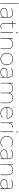

<svg xmlns="http://www.w3.org/2000/svg" viewBox="3584 -4366 785 7993"><g transform="rotate(90 3976.5 -369.5)"><path d="M115 -742H135V0H115Z M695 -123V-140V-338Q695 -419 653.5 -460Q612 -501 531 -501Q475 -501 426.5 -481.5Q378 -462 343 -429L329 -443Q366 -479 419 -499.5Q472 -520 530 -520Q620 -520 667.5 -473.5Q715 -427 715 -339V0H695ZM315 -142Q315 -204 358.5 -242.5Q402 -281 499 -281H706V-262H498Q414 -262 374.5 -230Q335 -198 335 -143Q335 -84 378 -50Q421 -16 498 -16Q571 -16 620 -49.5Q669 -83 695 -148L705 -135Q683 -71 630 -34Q577 3 498 3Q441 3 399.5 -15Q358 -33 336.5 -65.5Q315 -98 315 -142Z M947 -124V-630H967V-129Q967 -74 994 -45Q1021 -16 1073 -16Q1125 -16 1159 -48L1173 -34Q1156 -16 1128.5 -6.5Q1101 3 1072 3Q1012 3 979.5 -31.5Q947 -66 947 -124ZM847 -517H1142V-498H847Z M1327 -517H1347V0H1327ZM1311 -686Q1311 -697 1319 -704.5Q1327 -712 1337 -712Q1348 -712 1355.5 -704.5Q1363 -697 1363 -686Q1363 -676 1355.5 -668Q1348 -660 1337 -660Q1327 -660 1319 -668Q1311 -676 1311 -686Z M1577 -517H1597V-370L1595 -373Q1618 -442 1674.5 -481Q1731 -520 1814 -520Q1911 -520 1966 -464.5Q2021 -409 2021 -305V0H2001V-305Q2001 -400 1952.5 -450.5Q1904 -501 1815 -501Q1714 -501 1655.5 -440.5Q1597 -380 1597 -281V0H1577Z M2184 -259Q2184 -334 2216.5 -393.5Q2249 -453 2306.5 -486.5Q2364 -520 2435 -520Q2506 -520 2563.5 -486.5Q2621 -453 2653.5 -393.5Q2686 -334 2686 -259Q2686 -184 2653.5 -124Q2621 -64 2563.5 -30.5Q2506 3 2435 3Q2364 3 2306.5 -30.5Q2249 -64 2216.5 -124Q2184 -184 2184 -259ZM2666 -259Q2666 -329 2636 -384.5Q2606 -440 2553 -470.5Q2500 -501 2435 -501Q2370 -501 2317 -470.5Q2264 -440 2234 -384.5Q2204 -329 2204 -259Q2204 -189 2234 -133.5Q2264 -78 2317 -47Q2370 -16 2435 -16Q2500 -16 2553 -47Q2606 -78 2636 -133.5Q2666 -189 2666 -259Z M3185 -123V-140V-338Q3185 -419 3143.5 -460Q3102 -501 3021 -501Q2965 -501 2916.5 -481.5Q2868 -462 2833 -429L2819 -443Q2856 -479 2909 -499.5Q2962 -520 3020 -520Q3110 -520 3157.5 -473.5Q3205 -427 3205 -339V0H3185ZM2805 -142Q2805 -204 2848.5 -242.5Q2892 -281 2989 -281H3196V-262H2988Q2904 -262 2864.5 -230Q2825 -198 2825 -143Q2825 -84 2868 -50Q2911 -16 2988 -16Q3061 -16 3110 -49.5Q3159 -83 3185 -148L3195 -135Q3173 -71 3120 -34Q3067 3 2988 3Q2931 3 2889.5 -15Q2848 -33 2826.5 -65.5Q2805 -98 2805 -142Z M3429 -517H3449V-371L3447 -374Q3469 -442 3524.5 -481Q3580 -520 3660 -520Q3741 -520 3792.5 -479Q3844 -438 3857 -359L3854 -360Q3873 -433 3930.5 -476.5Q3988 -520 4072 -520Q4166 -520 4219.5 -464.5Q4273 -409 4273 -305V0H4253V-305Q4253 -400 4206 -450.5Q4159 -501 4073 -501Q3975 -501 3918 -440.5Q3861 -380 3861 -281V0H3841V-305Q3841 -400 3794 -450.5Q3747 -501 3661 -501Q3563 -501 3506 -440.5Q3449 -380 3449 -281V0H3429Z M4436 -259Q4436 -334 4467 -393.5Q4498 -453 4552.5 -486.5Q4607 -520 4675 -520Q4742 -520 4797 -487Q4852 -454 4883.5 -396Q4915 -338 4915 -264Q4915 -262 4915 -259H4447V-278H4904L4896 -263Q4896 -330 4867.5 -384.5Q4839 -439 4788.5 -470Q4738 -501 4675 -501Q4612 -501 4562 -470Q4512 -439 4483.5 -384.5Q4455 -330 4455 -263V-259Q4455 -189 4486 -133.5Q4517 -78 4571.5 -47Q4626 -16 4694 -16Q4747 -16 4793.5 -36.5Q4840 -57 4870 -96L4884 -82Q4850 -41 4800 -19Q4750 3 4694 3Q4620 3 4561.5 -30.5Q4503 -64 4469.5 -124Q4436 -184 4436 -259Z M5084 -517H5104V-374L5102 -377Q5123 -446 5175.5 -483Q5228 -520 5307 -520V-500Q5304 -500 5301 -500Q5208 -500 5156 -440.5Q5104 -381 5104 -278V0H5084Z M5457 -517H5477V0H5457ZM5441 -686Q5441 -697 5449 -704.5Q5457 -712 5467 -712Q5478 -712 5485.5 -704.5Q5493 -697 5493 -686Q5493 -676 5485.5 -668Q5478 -660 5467 -660Q5457 -660 5449 -668Q5441 -676 5441 -686Z M5646 -259Q5646 -335 5678.5 -394.5Q5711 -454 5769 -487Q5827 -520 5900 -520Q5957 -520 6005.5 -498.5Q6054 -477 6086 -436L6072 -421Q6043 -461 5998 -481Q5953 -501 5900 -501Q5833 -501 5779.5 -470.5Q5726 -440 5696 -384.5Q5666 -329 5666 -259Q5666 -188 5696 -133Q5726 -78 5779.5 -47Q5833 -16 5900 -16Q5953 -16 5998 -36Q6043 -56 6072 -96L6086 -81Q6054 -40 6005.5 -18.5Q5957 3 5900 3Q5827 3 5769 -30.5Q5711 -64 5678.5 -123.5Q5646 -183 5646 -259Z M6582 -123V-140V-338Q6582 -419 6540.5 -460Q6499 -501 6418 -501Q6362 -501 6313.5 -481.5Q6265 -462 6230 -429L6216 -443Q6253 -479 6306 -499.5Q6359 -520 6417 -520Q6507 -520 6554.5 -473.5Q6602 -427 6602 -339V0H6582ZM6202 -142Q6202 -204 6245.5 -242.5Q6289 -281 6386 -281H6593V-262H6385Q6301 -262 6261.5 -230Q6222 -198 6222 -143Q6222 -84 6265 -50Q6308 -16 6385 -16Q6458 -16 6507 -49.5Q6556 -83 6582 -148L6592 -135Q6570 -71 6517 -34Q6464 3 6385 3Q6328 3 6286.5 -15Q6245 -33 6223.5 -65.5Q6202 -98 6202 -142Z M6826 -517H6846V-370L6844 -373Q6867 -442 6923.5 -481Q6980 -520 7063 -520Q7160 -520 7215 -464.5Q7270 -409 7270 -305V0H7250V-305Q7250 -400 7201.5 -450.5Q7153 -501 7064 -501Q6963 -501 6904.5 -440.5Q6846 -380 6846 -281V0H6826Z M7824 -123V-140V-338Q7824 -419 7782.5 -460Q7741 -501 7660 -501Q7604 -501 7555.5 -481.5Q7507 -462 7472 -429L7458 -443Q7495 -479 7548 -499.5Q7601 -520 7659 -520Q7749 -520 7796.5 -473.5Q7844 -427 7844 -339V0H7824ZM7444 -142Q7444 -204 7487.5 -242.5Q7531 -281 7628 -281H7835V-262H7627Q7543 -262 7503.5 -230Q7464 -198 7464 -143Q7464 -84 7507 -50Q7550 -16 7627 -16Q7700 -16 7749 -49.5Q7798 -83 7824 -148L7834 -135Q7812 -71 7759 -34Q7706 3 7627 3Q7570 3 7528.5 -15Q7487 -33 7465.5 -65.5Q7444 -98 7444 -142Z"/></g></svg>

Font: iiserrat Thin
Style: Regular
Weight: 100
Designer: Akira Ohta
Foundry: Akira Ohta
Version: Version 1.200;Glyphs 3.3.1 (3343)